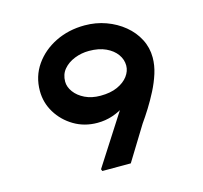

<svg xmlns="http://www.w3.org/2000/svg" viewBox="-103 -830 1001 945"><g transform="rotate(-15 397.0 -357.5)"><path d="M305 0 301 -10 585 -452 597 -395Q577 -362 550.5 -333.5Q524 -305 491.5 -282.5Q459 -260 422 -247.5Q385 -235 344 -235Q278 -235 225 -266.5Q172 -298 141 -349Q110 -400 110 -460Q110 -534 150 -591.5Q190 -649 257 -682Q324 -715 406 -715Q463 -715 514 -696.5Q565 -678 604.5 -645.5Q644 -613 666.5 -569.5Q689 -526 689 -476Q689 -436 676 -395Q663 -354 642.5 -314Q622 -274 599.5 -238Q577 -202 557 -174L450 0ZM393 -360Q444 -360 479.5 -376Q515 -392 534 -417.5Q553 -443 553 -471Q553 -502 534 -528.5Q515 -555 479.5 -571.5Q444 -588 394 -588Q355 -588 320 -574Q285 -560 263.5 -534.5Q242 -509 242 -472Q242 -445 261 -419Q280 -393 314 -376.5Q348 -360 393 -360Z"/></g></svg>

Font: Lexend Zetta SemiBold
Style: Regular
Weight: 600
Designer: Bonnie Shaver-Troup, Thomas Jockin
Foundry: Lexend
Version: Version 1.007